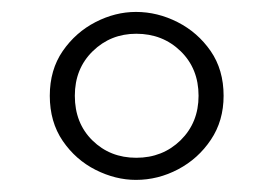

<svg xmlns="http://www.w3.org/2000/svg" viewBox="-20 -748 460 322"><path d="M208 -446.3Q173.8 -446.3 140.4 -463.1Q106.9 -480 85.2 -511.7Q63.5 -543.5 63.5 -587.4Q63.5 -630.9 85.2 -662.4Q106.9 -693.8 140.1 -710.9Q173.3 -728 208 -728Q244.1 -728 277.8 -710.9Q311.5 -693.8 333.3 -662.4Q355 -630.9 355 -587.4Q355 -545.4 333.7 -513.7Q312.5 -481.9 278.8 -464.1Q245.1 -446.3 208 -446.3ZM208.5 -483.4Q252.9 -483.4 283 -512.9Q313 -542.5 313 -587.4Q313 -632.8 283 -662.1Q252.9 -691.4 208.5 -691.4Q165.5 -691.4 135.5 -662.1Q105.5 -632.8 105.5 -587.4Q105.5 -541.5 135 -512.5Q164.6 -483.4 208.5 -483.4Z"/></svg>

Font: Comme ExtraLight
Style: Regular
Weight: 250
Version: Version 1.000;gftools[0.9.27]